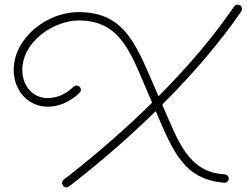

<svg xmlns="http://www.w3.org/2000/svg" viewBox="-20 -772 1061 826"><path d="M964 -4C964 -14 956 -22 945 -22C789 -33 748 -161 678 -322C812 -456 928 -592 1018 -723C1020 -726 1021 -730 1021 -734C1021 -743 1014 -752 1002 -752C997 -752 991 -749 987 -744C901 -618 791 -487 662 -358C571 -563 528 -720 318 -720C182 -720 39 -609 39 -471C39 -380 103 -313 185 -313C266 -313 319 -370 322 -373C326 -376 328 -381 328 -386C328 -396 319 -404 310 -404C305 -404 300 -402 296 -399C295 -398 252 -350 185 -350C123 -350 76 -400 76 -471C76 -593 211 -684 319 -684C510 -684 548 -526 632 -336C633 -334 633 -332 634 -330C524 -221 401 -114 271 -12C253 1 253 1 250 5C249 8 247 12 247 15C247 25 256 34 266 34C273 34 277 30 294 17C422 -83 542 -188 650 -294C725 -119 771 0 945 14C956 15 964 6 964 -4Z"/></svg>

Font: Sacramento
Style: Regular
Weight: 400
Designer: Astigmatic (AOETI)
Foundry: Astigmatic (AOETI)
Version: Version 1.000